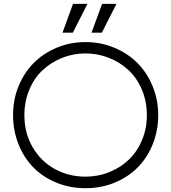

<svg xmlns="http://www.w3.org/2000/svg" viewBox="-20 -966 890 999"><path d="M106.9 -366.2Q106.9 -274.4 149.2 -201.2Q191.4 -127.9 263.9 -87.4Q336.4 -46.9 424.8 -46.9Q490.7 -46.9 549.6 -70.8Q608.4 -94.7 651.4 -136.2Q694.3 -177.7 719.2 -237.5Q744.1 -297.4 744.1 -366.2Q744.1 -439 717.8 -500.5Q691.4 -562 647.2 -602.5Q603 -643.1 545.4 -665.5Q487.8 -688 424.8 -688Q361.8 -688 304.7 -665.5Q247.6 -643.1 203.4 -602.5Q159.2 -562 133.1 -500.5Q106.9 -439 106.9 -366.2ZM47.9 -367.2Q47.9 -447.8 76.9 -518.3Q106 -588.9 156 -638.9Q206.1 -689 275.9 -718Q345.7 -747.1 424.8 -747.1Q503.9 -747.1 574 -718Q644 -689 694.3 -638.9Q744.6 -588.9 773.9 -518.1Q803.2 -447.3 803.2 -367.2Q803.2 -287.1 775.1 -216.8Q747.1 -146.5 697.5 -95.9Q647.9 -45.4 577.4 -16.1Q506.8 13.2 424.8 13.2Q342.8 13.2 272.2 -16.1Q201.7 -45.4 152.6 -95.9Q103.5 -146.5 75.7 -216.8Q47.9 -287.1 47.9 -367.2ZM305.2 -795.9 359.9 -945.8H435.1L358.9 -795.9ZM456.1 -795.9 511.2 -945.8H585.9L509.8 -795.9Z"/></svg>

Font: Kreadon Light
Style: Regular
Weight: 300
Designer: kohakuno
Foundry: StudioGnu
Version: Version 1.000;Glyphs 3.1.2 (3151)